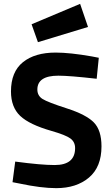

<svg xmlns="http://www.w3.org/2000/svg" viewBox="-20 -965 584 997"><path d="M283 -572Q174 -572 174 -500Q174 -468 201 -451Q228 -434 327.5 -402Q427 -370 467 -329.5Q507 -289 507 -205Q507 -98 442 -43Q377 12 272 12Q194 12 81 -12L45 -19L59 -126Q193 -108 264 -108Q370 -108 370 -196Q370 -228 345.5 -246Q321 -264 248 -285Q132 -318 84.5 -363.5Q37 -409 37 -490Q37 -592 99 -642Q161 -692 269 -692Q343 -692 457 -672L493 -665L482 -556Q341 -572 283 -572ZM144 -839 396 -945 437 -825 177 -746Z"/></svg>

Font: Titillium Web[RUS by Daymarius]
Style: Bold
Weight: 700
Designer: Cyrillization by Daymarius
Foundry: Cyrillization by Daymarius
Version: Version 1.002 September 11, 2018